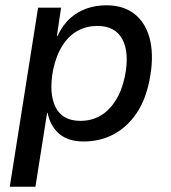

<svg xmlns="http://www.w3.org/2000/svg" viewBox="-20 -526 647 726"><path d="M17 180 124 -497H211L195 -389H197Q217 -432 246 -457.5Q275 -483 309.5 -494.5Q344 -506 382 -506Q450 -506 492.5 -470Q535 -434 548.5 -370Q562 -306 545 -222Q530 -146 494.5 -95Q459 -44 408.5 -17.5Q358 9 296 9Q238 9 204 -20Q170 -49 160 -99H158L114 180ZM284 -69Q326 -69 359 -88Q392 -107 416 -144Q440 -181 452 -236Q470 -326 443 -377Q416 -428 348 -428Q308 -428 274.5 -410Q241 -392 217 -355Q193 -318 181 -263Q164 -173 190 -121Q216 -69 284 -69Z"/></svg>

Font: Nunito Sans 7pt SemiCondensed Medium
Style: Italic
Weight: 500
Width: 4
Italic angle: -9°
Designer: Vernon Adams
Foundry: Vernon Adams
Version: Version 3.101;gftools[0.9.27]